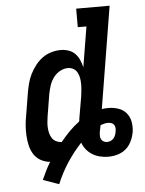

<svg xmlns="http://www.w3.org/2000/svg" viewBox="-58 -781 716 949"><g transform="rotate(-5 300.0 -306.5)"><path d="M197 122 118 94Q128 72 138.5 50.5Q149 29 162 8Q137 6 115.5 -6Q94 -18 81.5 -38Q69 -58 63.5 -81.5Q58 -105 56.5 -130.5Q55 -156 57 -181.5Q59 -207 64 -232L82 -342Q86 -365 92 -388Q98 -411 109 -433Q120 -455 135.5 -475Q151 -495 171 -509.5Q191 -524 214.5 -531Q238 -538 262 -538Q282 -538 301 -531.5Q320 -525 333 -511.5Q346 -498 354 -480Q362 -462 366 -443L399 -643H356V-735H522L439 -229Q447 -231 455 -231.5Q463 -232 471 -232Q497 -232 521 -224Q545 -216 560.5 -197.5Q576 -179 580.5 -153.5Q585 -128 581 -102Q581 -101 580.5 -100Q580 -99 580 -98Q577 -83 571.5 -69Q566 -55 557.5 -42Q549 -29 536.5 -19Q524 -9 509.5 -3Q495 3 480 5.5Q465 8 450 8Q430 8 409.5 3Q389 -2 372 -12.5Q355 -23 342.5 -38.5Q330 -54 323 -73Q283 -30 251 19Q219 68 197 122ZM227 -84Q248 -110 271.5 -134Q295 -158 322 -178Q323 -181 323.5 -184.5Q324 -188 324 -191L343 -301Q345 -316 346.5 -331Q348 -346 348 -361.5Q348 -377 345.5 -391Q343 -405 336.5 -418Q330 -431 317.5 -438.5Q305 -446 290 -446Q269 -446 249.5 -435Q230 -424 217 -406Q204 -388 197.5 -367.5Q191 -347 187 -327L169 -217Q167 -203 165.5 -188.5Q164 -174 165 -160Q166 -146 169.5 -132.5Q173 -119 180.5 -108Q188 -97 200.5 -91Q213 -85 227 -84ZM450 -65Q459 -65 468 -68.5Q477 -72 483 -79Q489 -86 492.5 -94.5Q496 -103 497 -112Q497 -112 497 -112Q497 -112 497 -112Q497 -112 497 -112Q497 -112 497 -112Q499 -121 498.5 -130Q498 -139 493.5 -146Q489 -153 480.5 -156Q472 -159 463 -159Q454 -159 444.5 -156.5Q435 -154 426 -151Q424 -142 422.5 -133.5Q421 -125 419 -117Q418 -107 418 -98Q418 -89 422 -81.5Q426 -74 434 -69.5Q442 -65 450 -65Z"/></g></svg>

Font: Iosevka Curly Slab SmBdEx
Style: Italic
Weight: 600
Width: 7
Italic angle: -9°
Monospace: yes
Designer: Belleve Invis
Foundry: Belleve Invis
Version: Version 11.1.0; ttfautohint (v1.8.3)